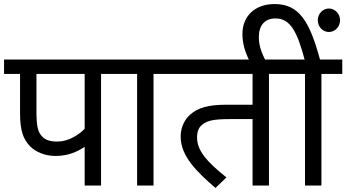

<svg xmlns="http://www.w3.org/2000/svg" viewBox="-20 -916 1710 948"><path d="M479 -551H583V-622H0V-551H79V-358C79 -272 94 -230 128 -194C156 -166 201 -146 254 -146C316 -146 360 -166 398 -191V0H479ZM398 -551V-280C365 -247 316 -217 263 -217C230 -217 206 -224 190 -240C168 -262 160 -287 160 -369V-551Z M738 -551H841V-622H568V-551H657V0H738Z M1308 -551H1411V-622H827V-551H1227V-399H1099C1008 -399 958 -384 920 -351C892 -327 872 -288 872 -242C872 -145 951 -68 1044 12L1098 -40C1003 -116 953 -171 953 -237C953 -266 961 -286 977 -299C1002 -321 1036 -328 1118 -328H1227V0H1308Z M1212 -615H1292C1273 -653 1258 -688 1258 -733C1258 -790 1287 -825 1340 -825C1413 -825 1447 -761 1484 -622H1397V-551H1486V0H1567V-551H1670V-622H1560C1508 -814 1455 -896 1336 -896C1236 -896 1177 -834 1177 -748C1177 -703 1189 -661 1212 -615ZM1549 -816C1549 -784 1574 -758 1604 -758C1634 -758 1659 -784 1659 -816C1659 -848 1634 -874 1604 -874C1574 -874 1549 -848 1549 -816Z"/></svg>

Font: Noto Sans Devanagari UI
Style: Regular
Weight: 400
Designer: Jelle Bosma - Monotype Design Team
Foundry: Monotype Imaging Inc.
Version: Version 2.003